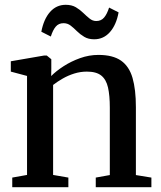

<svg xmlns="http://www.w3.org/2000/svg" viewBox="-20 -779 668 799"><path d="M92.5 -51V-463L25 -481V-524L164 -548H174.5L193.5 -532.5V-492L193 -462.5Q213 -483 244.2 -503.2Q275.5 -523.5 313 -537Q350.5 -550.5 389.5 -550.5Q449.5 -550.5 483.5 -526.8Q517.5 -503 531.5 -454.8Q545.5 -406.5 545.5 -333V-50.5L610 -40V0H378.5V-40L437 -50.5V-331.5Q437 -381.5 429.5 -414.8Q422 -448 401.5 -464.5Q381 -481 341.5 -481Q314.5 -481 289 -473Q263.5 -465 241.2 -452.2Q219 -439.5 201 -425.5V-51L264.5 -40V0H31V-40ZM152 -647Q162 -699.5 188.2 -729.2Q214.5 -759 253.5 -759Q278.5 -759 295.8 -748.8Q313 -738.5 326.5 -725.2Q340 -712 352.8 -701.8Q365.5 -691.5 380.5 -691.5Q401 -691.5 413.2 -706Q425.5 -720.5 434 -747.5L473.5 -727.5Q464 -675.5 437.5 -645.5Q411 -615.5 372 -615.5Q347.5 -615.5 330.5 -625.8Q313.5 -636 300.2 -649.2Q287 -662.5 274 -672.5Q261 -682.5 244.5 -682.5Q224 -682.5 212 -668.2Q200 -654 191.5 -627Z"/></svg>

Font: Merriweather 60pt Medium
Style: Regular
Weight: 500
Version: Version 2.100